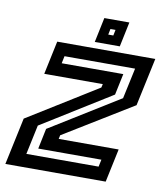

<svg xmlns="http://www.w3.org/2000/svg" viewBox="-79 -736 695 801"><g transform="rotate(10 268.0 -335.5)"><path d="M76.5 -56.5H382.5L389 -87H121.5L139.5 -173.5L433.5 -355.5L461.5 -485.5H162.5L156 -454.5H417L398 -364.5L103 -181ZM-2.5 0 40 -199.5 336.5 -383.5 340 -398.5H92L122 -540H537.5L494 -336.5L202 -157.5L198.5 -141.5H452.5L422.5 0ZM276.5 -566 298.5 -671H404.5L382.5 -566ZM326.5 -606H348L353 -630.5H331.5Z"/></g></svg>

Font: Tourney Thin SemiBold
Style: Italic
Weight: 600
Italic angle: -12°
Version: Version 1.015